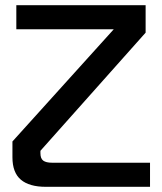

<svg xmlns="http://www.w3.org/2000/svg" viewBox="-20 -720 625 741"><path d="M559 -92V1H157Q93 1 60.5 -26.5Q28 -54 28 -113V-174L419 -607H43V-700H542V-594L136 -138V-129Q136 -108 147 -100Q158 -92 181 -92Z"/></svg>

Font: KoHo SemiBold
Style: Regular
Weight: 600
Designer: Cadson Demak & Katatrad Team
Foundry: Cadson Demak Co.,Ltd.
Version: Version 1.000; ttfautohint (v1.6)